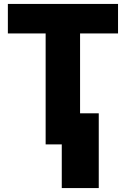

<svg xmlns="http://www.w3.org/2000/svg" viewBox="-20 -734 640 976"><path d="M212 0V-564H20V-714H580V-564H387V-158H482V222H294V0Z"/></svg>

Font: Noto Sans Mono Black
Style: Regular
Weight: 900
Designer: Monotype Design Team
Foundry: Monotype Imaging Inc.
Version: Version 2.014